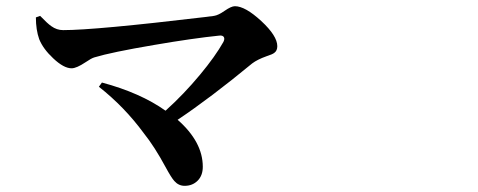

<svg xmlns="http://www.w3.org/2000/svg" viewBox="-20 -644 1540 619"><path d="M575.2 -44.9Q555.7 -44.9 542 -60.5Q532.2 -71.3 513.7 -105.5Q478.5 -170.9 443.4 -214.8Q380.9 -299.8 298.8 -364.3L308.6 -377.9Q432.6 -344.7 513.7 -287.1Q573.2 -340.8 625 -403.3Q673.8 -461.9 700.2 -508.8Q705.1 -518.6 701.7 -524.4Q698.2 -530.3 687.5 -529.3Q601.6 -520.5 476.6 -499Q338.9 -475.6 284.2 -459Q274.4 -456.1 255.9 -443.4Q226.6 -423.8 210.9 -423.8Q185.5 -423.8 151.4 -456.1Q119.1 -486.3 106.4 -517.6Q95.7 -547.9 95.7 -587.9L109.4 -592.8Q133.8 -567.4 145.5 -559.6Q163.1 -546.9 183.6 -546.9Q287.1 -546.9 639.6 -588.9Q661.1 -591.8 669.9 -592.8Q683.6 -594.7 704.6 -609.4Q725.6 -624 737.3 -624Q770.5 -624 822.3 -576.2Q874 -528.3 874 -495.1Q874 -480.5 864.3 -473.6Q858.4 -468.8 839.8 -462.9Q809.6 -452.1 793 -439.5Q659.2 -329.1 552.7 -257.8Q633.8 -186.5 633.8 -106.4Q633.8 -78.1 617.2 -61.5Q600.6 -44.9 575.2 -44.9Z"/></svg>

Font: Bpmf GenRyu Min B
Style: B
Weight: 700
Foundry: But Ko
Version: Version 1.320